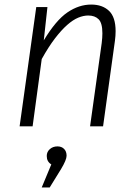

<svg xmlns="http://www.w3.org/2000/svg" viewBox="-20 -554 613 842"><path d="M172 -377Q225 -465 275.5 -499.5Q326 -534 380 -534Q429 -534 458 -506.5Q487 -479 487 -417Q487 -397 484 -375L432 0H375L426 -365Q429 -389 429 -408Q429 -453 412.5 -469.5Q396 -486 367 -486Q346 -486 323 -476.5Q300 -467 274.5 -444.5Q249 -422 221 -385.5Q193 -349 163 -295L123 0H66L139 -523H188ZM205 167Q185 155 185 130Q185 112 198.5 100Q212 88 232 88Q250 88 261 99Q272 110 272 129Q272 147 248 187L198 268H163Z"/></svg>

Font: Glekhifnjqigglhiwekvrgaqftz
Style: Regular
Weight: 300
Italic angle: -8°
Designer: Carrois Corporate & Edenspiekermann
Foundry: Carrois Corporate GbR & Edenspiekermann AG
Version: Version 2.001